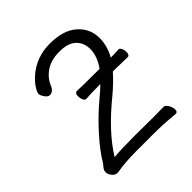

<svg xmlns="http://www.w3.org/2000/svg" viewBox="-194 -848 988 988"><g transform="rotate(-45 300.0 -354.5)"><path d="M493 -440Q527 -440 550 -442H551Q559 -442 565 -430Q571 -418 571 -404Q571 -380 556 -380L513 -381Q502 -382 478 -382H450Q413 -340 362 -297Q214 -177 145 -64Q195 -69 294 -69L440 -68L505 -69Q518 -69 528.5 -51Q539 -33 539 -16Q539 1 524 1Q514 1 476.5 -3Q439 -7 368 -7H245Q164 -7 103 4H98Q81 4 69 -12Q57 -28 57 -40Q57 -52 62 -60Q67 -68 73 -74.5Q79 -81 83 -88Q112 -138 174 -207.5Q236 -277 310 -338Q337 -360 359 -382L295 -381L254 -379H253Q244 -379 238.5 -391.5Q233 -404 233 -418Q233 -442 249 -442Q285 -440 403 -440H411L417 -448Q450 -498 450 -545Q450 -592 420 -620.5Q390 -649 328.5 -649Q267 -649 227.5 -622Q188 -595 171 -551Q167 -541 157.5 -533Q148 -525 135 -525Q122 -525 110 -542.5Q98 -560 98 -570.5Q98 -581 112 -604Q126 -627 154 -652Q224 -713 322 -713Q420 -713 472 -667Q524 -621 524 -552Q524 -494 493 -440Z"/></g></svg>

Font: LXGW WenKai Lite
Style: Regular
Weight: 400
Designer: LXGW / Fontworks Inc.
Foundry: LXGW / Fontworks Inc.
Version: Version 1.511; March 25, 2025